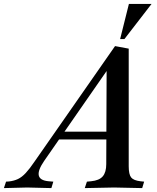

<svg xmlns="http://www.w3.org/2000/svg" viewBox="-89 -960 805 983"><path d="M-69 3 -58 -30 -43 -31Q-17 -34 3 -43.5Q23 -53 43 -74.5Q63 -96 88 -133L500 -724L570 -711V-109Q570 -67 582.5 -51.5Q595 -36 630 -32L649 -30L639 3L495 0L345 3L356 -30L377 -32Q419 -36 437 -57Q455 -78 455 -120L457 -628L492 -647L137 -136Q104 -88 109.5 -62Q115 -36 160 -32L184 -30L174 3L50 0ZM196 -246 221 -286H494L486 -246ZM526 -760 571 -940H687L548 -760Z"/></svg>

Font: Baskervville SemiBold
Style: Italic
Weight: 600
Italic angle: -18°
Version: Version 1.100